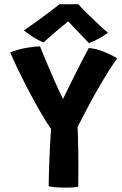

<svg xmlns="http://www.w3.org/2000/svg" viewBox="-20 -878 572 899"><path d="M219 -274Q200.5 -300 174.5 -344.5Q148.5 -389 120.8 -441.2Q93 -493.5 68.5 -544Q44 -594.5 27.5 -633Q68 -648 105.2 -654.2Q142.5 -660.5 167.5 -661Q172 -649 184.8 -618Q197.5 -587 214.2 -548.2Q231 -509.5 247.2 -473.2Q263.5 -437 275 -414.5Q282 -429.5 297.8 -461.5Q313.5 -493.5 332.5 -531.2Q351.5 -569 368.8 -602.5Q386 -636 396 -653.5Q433 -649.5 469.2 -634.5Q505.5 -619.5 529 -605Q496 -560.5 446.8 -475.8Q397.5 -391 343.5 -283.5Q344.5 -259 345.2 -228.2Q346 -197.5 346.5 -168.5Q347 -139.5 347 -121.5Q347 -99 346.8 -74.2Q346.5 -49.5 346.5 -30Q346.5 -10.5 346.5 -4.5Q331 0.5 287 0.5Q240.5 0.5 208 -5.5Q208 -29 209 -63.5Q210 -98 211.5 -136.5Q213 -175 215 -211Q217 -247 219 -274ZM346 -858.5Q365 -838 391.8 -811.5Q418.5 -785 444.2 -761Q470 -737 485.5 -724.5Q463.5 -708 439.2 -695.5Q415 -683 396.5 -676Q381.5 -692 362.5 -711.8Q343.5 -731.5 326.2 -749.5Q309 -767.5 299.5 -778Q288 -768.5 267.5 -751.8Q247 -735 224.5 -715.5Q202 -696 184 -679.5Q172.5 -683.5 155 -693Q137.5 -702.5 120.5 -714.2Q103.5 -726 92 -736Q122 -756 157 -781.5Q192 -807 220.2 -828.2Q248.5 -849.5 258.5 -858Q266 -858 283.2 -858Q300.5 -858 318.5 -858.2Q336.5 -858.5 346 -858.5Z"/></svg>

Font: Grandstander SemiBold
Style: Regular
Weight: 600
Designer: Tyler Finck
Foundry: Etcetera Type Co
Version: Version 1.200; ttfautohint (v1.8.3)